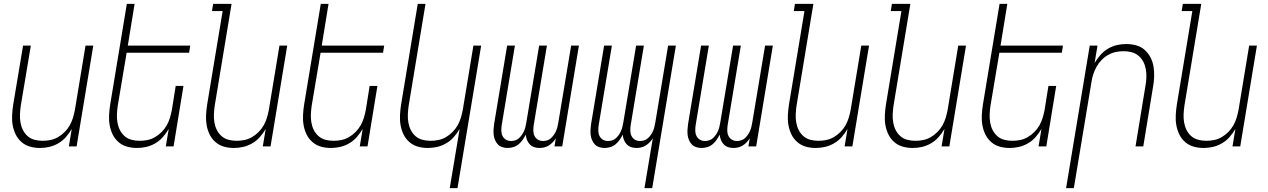

<svg xmlns="http://www.w3.org/2000/svg" viewBox="-20 -755 6540 990"><path d="M186 8Q159 8 134.5 1Q110 -6 91 -22.5Q72 -39 61 -61.5Q50 -84 45.5 -109.5Q41 -135 42.5 -162Q44 -189 48 -215L99 -520H139L87 -209Q84 -188 83 -166.5Q82 -145 85.5 -124Q89 -103 98 -85Q107 -67 122 -53.5Q137 -40 157.5 -34.5Q178 -29 200 -29Q220 -29 240 -33Q260 -37 278.5 -47.5Q297 -58 313 -74Q329 -90 339.5 -108.5Q350 -127 356 -147Q362 -167 366 -187L421 -520H461L375 0H335L350 -90Q337 -68 320 -48.5Q303 -29 280.5 -16Q258 -3 234 2.5Q210 8 186 8Z M686 8Q659 8 634.5 1Q610 -6 591 -22.5Q572 -39 561 -61.5Q550 -84 545.5 -109.5Q541 -135 542.5 -162Q544 -189 548 -215L634 -735H674L639 -520H961L955 -483H633L587 -209Q584 -188 583 -166.5Q582 -145 585.5 -124Q589 -103 598 -85Q607 -67 622 -53.5Q637 -40 657.5 -34.5Q678 -29 700 -29Q720 -29 740 -33Q760 -37 778.5 -47.5Q797 -58 813 -74Q829 -90 839.5 -108.5Q850 -127 856 -147Q862 -167 866 -187L886 -312H926L875 0H835L850 -90Q837 -68 820 -48.5Q803 -29 780.5 -16Q758 -3 734 2.5Q710 8 686 8Z M1186 8Q1159 8 1134.5 1Q1110 -6 1091 -22.5Q1072 -39 1061 -61.5Q1050 -84 1045.5 -109.5Q1041 -135 1042.5 -162Q1044 -189 1048 -215L1128 -698H1073L1079 -735H1174L1087 -209Q1084 -188 1083 -166.5Q1082 -145 1085.5 -124Q1089 -103 1098 -85Q1107 -67 1122 -53.5Q1137 -40 1157.5 -34.5Q1178 -29 1200 -29Q1220 -29 1240 -33Q1260 -37 1278.5 -47.5Q1297 -58 1313 -74Q1329 -90 1339.5 -108.5Q1350 -127 1356 -147Q1362 -167 1366 -187L1421 -520H1461L1375 0H1335L1350 -90Q1337 -68 1320 -48.5Q1303 -29 1280.5 -16Q1258 -3 1234 2.5Q1210 8 1186 8Z M1686 8Q1659 8 1634.5 1Q1610 -6 1591 -22.5Q1572 -39 1561 -61.5Q1550 -84 1545.5 -109.5Q1541 -135 1542.5 -162Q1544 -189 1548 -215L1634 -735H1674L1639 -520H1961L1955 -483H1633L1587 -209Q1584 -188 1583 -166.5Q1582 -145 1585.5 -124Q1589 -103 1598 -85Q1607 -67 1622 -53.5Q1637 -40 1657.5 -34.5Q1678 -29 1700 -29Q1720 -29 1740 -33Q1760 -37 1778.5 -47.5Q1797 -58 1813 -74Q1829 -90 1839.5 -108.5Q1850 -127 1856 -147Q1862 -167 1866 -187L1886 -312H1926L1875 0H1835L1850 -90Q1837 -68 1820 -48.5Q1803 -29 1780.5 -16Q1758 -3 1734 2.5Q1710 8 1686 8Z M2299 215 2350 -90Q2337 -68 2320 -48.5Q2303 -29 2280.5 -16Q2258 -3 2234 2.5Q2210 8 2186 8Q2159 8 2134.5 1Q2110 -6 2091 -22.5Q2072 -39 2061 -61.5Q2050 -84 2045.5 -109.5Q2041 -135 2042.5 -162Q2044 -189 2048 -215L2134 -735H2174L2087 -209Q2084 -188 2083 -166.5Q2082 -145 2085.5 -124Q2089 -103 2098 -85Q2107 -67 2122 -53.5Q2137 -40 2157.5 -34.5Q2178 -29 2200 -29Q2220 -29 2240 -33Q2260 -37 2278.5 -47.5Q2297 -58 2313 -74Q2329 -90 2339.5 -108.5Q2350 -127 2356 -147Q2362 -167 2366 -187L2421 -520H2461L2339 215Z M2762 8Q2747 8 2734 3.5Q2721 -1 2711.5 -11Q2702 -21 2697 -34Q2692 -47 2691 -61Q2684 -47 2675 -34Q2666 -21 2654 -11Q2642 -1 2627 3.5Q2612 8 2597 8Q2583 8 2569.5 3.5Q2556 -1 2547 -10.5Q2538 -20 2532.5 -33Q2527 -46 2525.5 -60Q2524 -74 2525 -88.5Q2526 -103 2528 -117L2595 -520H2635L2567 -110Q2565 -96 2565 -81.5Q2565 -67 2571 -54.5Q2577 -42 2588.5 -35Q2600 -28 2615 -28Q2626 -28 2637 -31.5Q2648 -35 2656.5 -43Q2665 -51 2671.5 -60.5Q2678 -70 2682.5 -80.5Q2687 -91 2689.5 -102Q2692 -113 2694 -124L2760 -520H2800L2732 -110Q2730 -96 2730 -81.5Q2730 -67 2736 -54.5Q2742 -42 2753.5 -35Q2765 -28 2780 -28Q2791 -28 2802 -31.5Q2813 -35 2821.5 -43Q2830 -51 2836.5 -60.5Q2843 -70 2847.5 -80.5Q2852 -91 2854.5 -102Q2857 -113 2859 -124L2925 -520H2965L2879 0H2839L2846 -42Q2839 -31 2830 -21.5Q2821 -12 2810 -5Q2799 2 2786.5 5Q2774 8 2762 8Z M3303 215 3346 -42Q3339 -31 3330 -21.5Q3321 -12 3310 -5Q3299 2 3286.5 5Q3274 8 3262 8Q3247 8 3234 3.5Q3221 -1 3211.5 -11Q3202 -21 3197 -34Q3192 -47 3191 -61Q3184 -47 3175 -34Q3166 -21 3154 -11Q3142 -1 3127 3.5Q3112 8 3097 8Q3083 8 3069.5 3.5Q3056 -1 3047 -10.5Q3038 -20 3032.5 -33Q3027 -46 3025.5 -60Q3024 -74 3025 -88.5Q3026 -103 3028 -117L3095 -520H3135L3067 -110Q3065 -96 3065 -81.5Q3065 -67 3071 -54.5Q3077 -42 3088.5 -35Q3100 -28 3115 -28Q3126 -28 3137 -31.5Q3148 -35 3156.5 -43Q3165 -51 3171.5 -60.5Q3178 -70 3182.5 -80.5Q3187 -91 3189.5 -102Q3192 -113 3194 -124L3260 -520H3300L3232 -110Q3230 -96 3230 -81.5Q3230 -67 3236 -54.5Q3242 -42 3253.5 -35Q3265 -28 3280 -28Q3291 -28 3302 -31.5Q3313 -35 3321.5 -43Q3330 -51 3336.5 -60.5Q3343 -70 3347.5 -80.5Q3352 -91 3354.5 -102Q3357 -113 3359 -124L3425 -520H3465L3343 215Z M3762 8Q3747 8 3734 3.5Q3721 -1 3711.5 -11Q3702 -21 3697 -34Q3692 -47 3691 -61Q3684 -47 3675 -34Q3666 -21 3654 -11Q3642 -1 3627 3.5Q3612 8 3597 8Q3583 8 3569.5 3.5Q3556 -1 3547 -10.5Q3538 -20 3532.5 -33Q3527 -46 3525.5 -60Q3524 -74 3525 -88.5Q3526 -103 3528 -117L3595 -520H3635L3567 -110Q3565 -96 3565 -81.5Q3565 -67 3571 -54.5Q3577 -42 3588.5 -35Q3600 -28 3615 -28Q3626 -28 3637 -31.5Q3648 -35 3656.5 -43Q3665 -51 3671.5 -60.5Q3678 -70 3682.5 -80.5Q3687 -91 3689.5 -102Q3692 -113 3694 -124L3760 -520H3800L3732 -110Q3730 -96 3730 -81.5Q3730 -67 3736 -54.5Q3742 -42 3753.5 -35Q3765 -28 3780 -28Q3791 -28 3802 -31.5Q3813 -35 3821.5 -43Q3830 -51 3836.5 -60.5Q3843 -70 3847.5 -80.5Q3852 -91 3854.5 -102Q3857 -113 3859 -124L3925 -520H3965L3879 0H3839L3846 -42Q3839 -31 3830 -21.5Q3821 -12 3810 -5Q3799 2 3786.5 5Q3774 8 3762 8Z M4186 8Q4159 8 4134.5 1Q4110 -6 4091 -22.5Q4072 -39 4061 -61.5Q4050 -84 4045.5 -109.5Q4041 -135 4042.5 -162Q4044 -189 4048 -215L4128 -698H4073L4079 -735H4174L4087 -209Q4084 -188 4083 -166.5Q4082 -145 4085.5 -124Q4089 -103 4098 -85Q4107 -67 4122 -53.5Q4137 -40 4157.5 -34.5Q4178 -29 4200 -29Q4220 -29 4240 -33Q4260 -37 4278.5 -47.5Q4297 -58 4313 -74Q4329 -90 4339.5 -108.5Q4350 -127 4356 -147Q4362 -167 4366 -187L4421 -520H4461L4375 0H4335L4350 -90Q4337 -68 4320 -48.5Q4303 -29 4280.5 -16Q4258 -3 4234 2.5Q4210 8 4186 8Z M4686 8Q4659 8 4634.5 1Q4610 -6 4591 -22.5Q4572 -39 4561 -61.5Q4550 -84 4545.5 -109.5Q4541 -135 4542.5 -162Q4544 -189 4548 -215L4628 -698H4573L4579 -735H4674L4587 -209Q4584 -188 4583 -166.5Q4582 -145 4585.5 -124Q4589 -103 4598 -85Q4607 -67 4622 -53.5Q4637 -40 4657.5 -34.5Q4678 -29 4700 -29Q4720 -29 4740 -33Q4760 -37 4778.5 -47.5Q4797 -58 4813 -74Q4829 -90 4839.5 -108.5Q4850 -127 4856 -147Q4862 -167 4866 -187L4921 -520H4961L4875 0H4835L4850 -90Q4837 -68 4820 -48.5Q4803 -29 4780.5 -16Q4758 -3 4734 2.5Q4710 8 4686 8Z M5186 8Q5159 8 5134.5 1Q5110 -6 5091 -22.5Q5072 -39 5061 -61.5Q5050 -84 5045.5 -109.5Q5041 -135 5042.5 -162Q5044 -189 5048 -215L5134 -735H5174L5139 -520H5461L5455 -483H5133L5087 -209Q5084 -188 5083 -166.5Q5082 -145 5085.5 -124Q5089 -103 5098 -85Q5107 -67 5122 -53.5Q5137 -40 5157.5 -34.5Q5178 -29 5200 -29Q5220 -29 5240 -33Q5260 -37 5278.5 -47.5Q5297 -58 5313 -74Q5329 -90 5339.5 -108.5Q5350 -127 5356 -147Q5362 -167 5366 -187L5386 -312H5426L5375 0H5335L5350 -90Q5337 -68 5320 -48.5Q5303 -29 5280.5 -16Q5258 -3 5234 2.5Q5210 8 5186 8Z M5477 215 5599 -520H5639L5624 -430Q5637 -452 5654 -471.5Q5671 -491 5693 -504Q5715 -517 5739 -522.5Q5763 -528 5787 -528Q5814 -528 5839 -521Q5864 -514 5882.5 -497.5Q5901 -481 5912.5 -458.5Q5924 -436 5928 -410.5Q5932 -385 5931 -358Q5930 -331 5925 -305L5875 0H5835L5886 -311Q5890 -332 5891 -353.5Q5892 -375 5888.5 -396Q5885 -417 5876 -435Q5867 -453 5851.5 -466.5Q5836 -480 5816 -485.5Q5796 -491 5774 -491Q5754 -491 5734 -487Q5714 -483 5695 -472.5Q5676 -462 5660.5 -446Q5645 -430 5634.5 -411.5Q5624 -393 5617.5 -373Q5611 -353 5608 -333L5517 215Z M6186 8Q6159 8 6134.5 1Q6110 -6 6091 -22.5Q6072 -39 6061 -61.5Q6050 -84 6045.5 -109.5Q6041 -135 6042.5 -162Q6044 -189 6048 -215L6128 -698H6073L6079 -735H6174L6087 -209Q6084 -188 6083 -166.5Q6082 -145 6085.5 -124Q6089 -103 6098 -85Q6107 -67 6122 -53.5Q6137 -40 6157.5 -34.5Q6178 -29 6200 -29Q6220 -29 6240 -33Q6260 -37 6278.5 -47.5Q6297 -58 6313 -74Q6329 -90 6339.5 -108.5Q6350 -127 6356 -147Q6362 -167 6366 -187L6421 -520H6461L6375 0H6335L6350 -90Q6337 -68 6320 -48.5Q6303 -29 6280.5 -16Q6258 -3 6234 2.5Q6210 8 6186 8Z"/></svg>

Font: Iosevka Extralight Oblique
Style: Regular
Weight: 200
Italic angle: -9°
Monospace: yes
Designer: Belleve Invis
Foundry: Belleve Invis
Version: Version 32.5.0; ttfautohint (v1.8.4)